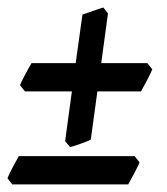

<svg xmlns="http://www.w3.org/2000/svg" viewBox="-20 -545 448 514"><path d="M353.5 -110.4Q351.6 -105 347.4 -96.7Q343.3 -88.4 338.6 -79.6Q334 -70.8 329.6 -63Q325.2 -55.2 323.2 -51.3H12.7L0 -67.9Q2 -73.2 5.9 -81.3Q9.8 -89.4 14.4 -97.9Q19 -106.4 23.4 -114.3Q27.8 -122.1 30.3 -127H340.3ZM387.7 -359.4Q385.7 -354 381.6 -345.7Q377.4 -337.4 372.8 -328.6Q368.2 -319.8 363.8 -312Q359.4 -304.2 357.4 -300.3H240.7L223.1 -171.4Q218.8 -168.9 211.4 -166Q204.1 -163.1 196 -160.2Q188 -157.2 180.2 -154.8Q172.4 -152.3 167.5 -151.4L154.3 -167L172.4 -300.3H46.9L33.7 -316.9Q35.6 -322.3 39.6 -330.3Q43.5 -338.4 48.1 -346.9Q52.7 -355.5 57.1 -363.3Q61.5 -371.1 64.5 -376H182.6L200.7 -505.9Q205.1 -507.3 212.6 -510Q220.2 -512.7 228.3 -515.6Q236.3 -518.6 244.1 -521Q252 -523.4 256.8 -524.9L269 -508.8L251 -376H374.5Z"/></svg>

Font: Gentium Book Basic
Style: Bold Italic
Weight: 700
Italic angle: -8°
Designer: J. Victor Gaultney and Annie Olsen
Foundry: SIL International
Version: Version 1.102; 2013; Maintenance release